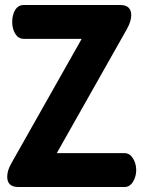

<svg xmlns="http://www.w3.org/2000/svg" viewBox="-20 -751 576 771"><path d="M490 -635 208 -136H480Q501 -136 514 -115Q527 -94 527 -68Q527 -42 514 -21Q501 0 480 0H54Q9 0 9 -41Q9 -67 26 -96L308 -595H76Q54 -595 41.5 -615Q29 -635 29 -663Q29 -691 41 -711Q53 -731 76 -731H462Q507 -731 507 -690Q507 -666 490 -635Z"/></svg>

Font: Dosis
Style: ExtraBold
Weight: 800
Designer: EdgarTolentino, PabloImpallari, IginoMarini
Foundry: EdgarTolentino, PabloImpallari, IginoMarini
Version: Version 1.007